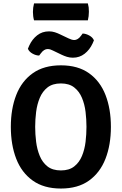

<svg xmlns="http://www.w3.org/2000/svg" viewBox="-20 -1074 702 1108"><path d="M183 -342Q183 -299.5 188.5 -255.5Q194 -211.5 209.5 -174Q225 -136.5 254.2 -113.5Q283.5 -90.5 331.5 -90.5Q379 -90.5 408.2 -113.5Q437.5 -136.5 453 -174Q468.5 -211.5 473.8 -255.5Q479 -299.5 479 -342Q479 -384.5 473.8 -428.2Q468.5 -472 453 -509.2Q437.5 -546.5 408.2 -569.5Q379 -592.5 331.5 -592.5Q283.5 -592.5 254.2 -569.5Q225 -546.5 209.5 -509.2Q194 -472 188.5 -428.2Q183 -384.5 183 -342ZM42.5 -342Q42.5 -446 73.8 -526Q105 -606 169.2 -651.5Q233.5 -697 331.5 -697Q430 -697 494 -651.2Q558 -605.5 589 -525.5Q620 -445.5 620 -342Q620 -237.5 588.5 -157.2Q557 -77 493.2 -31.5Q429.5 14 331.5 14Q233 14 168.8 -32Q104.5 -78 73.5 -158.2Q42.5 -238.5 42.5 -342ZM286 -782Q278.5 -786 270.8 -788.5Q263 -791 254 -791Q245 -791 235 -785Q225 -779 216 -766.5L206 -753.5Q187.5 -753.5 167.8 -764.5Q148 -775.5 141 -792.5L148.5 -810.5Q165.5 -847.5 194.5 -870.2Q223.5 -893 263 -893Q280.5 -893 296.8 -887.8Q313 -882.5 326 -876L375.5 -852.5Q383.5 -848.5 392.2 -845.8Q401 -843 409 -843Q418 -843 428 -848.8Q438 -854.5 447 -867L457 -880.5Q475.5 -880 495.5 -869Q515.5 -858 522 -841L514.5 -823.5Q497.5 -786.5 468.2 -763.8Q439 -741 400.5 -741Q382.5 -741 366 -746.2Q349.5 -751.5 337 -757.5ZM176.5 -956.5Q170 -979 170 -1005Q170 -1030.5 176.5 -1054.5H487Q490.5 -1041 491.8 -1031.2Q493 -1021.5 493 -1006Q493 -980 487 -956.5Z"/></svg>

Font: Signika SemiBold
Style: Regular
Weight: 600
Designer: Anna Giedry
Foundry: Anna Giedry
Version: Version 2.001